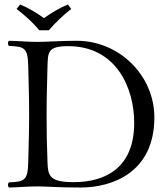

<svg xmlns="http://www.w3.org/2000/svg" viewBox="-20 -832 745 857"><path d="M148 -645C98 -645 70 -649 20 -650C14 -644 14 -633 20 -627C90 -624 104 -619 106 -536C108 -453 110 -404 110 -321C110 -238 108 -192 106 -109C104 -26 90 -21 20 -18C14 -12 14 -1 20 5C69 4 99 0 150 0C186 0 237 5 340 5C481 5 669 -62 669 -308C669 -494 514 -650 322 -650C254 -650 186 -645 148 -645ZM192 -109C189 -191 188 -237 188 -320C188 -403 190 -452 192 -536C194 -598 192 -626 284 -626C500 -626 579 -438 579 -284C579 -82 450 -19 309 -19C201 -19 194 -47 192 -109ZM155 -697H198C228 -731 260 -763 298 -792L283 -812C245 -796 213 -777 176 -751C143 -776 109 -795 70 -812L54 -792C90 -764 125 -734 155 -697Z"/></svg>

Font: Libertinus Serif Display
Style: Regular
Weight: 400
Designer: Philipp H. Poll, Khaled Hosny
Foundry: Caleb Maclennan
Version: Version 7.050;RELEASE